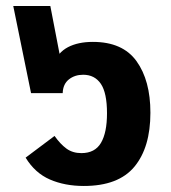

<svg xmlns="http://www.w3.org/2000/svg" viewBox="-20 -604 566 637"><path d="M258 13Q195 13 145.5 -8.5Q96 -30 65 -81L161 -153Q180 -126 200.5 -111Q221 -96 250 -96Q295 -96 315 -130Q335 -164 335 -228Q335 -296 314.5 -326Q294 -356 256 -356Q228 -356 208.5 -340.5Q189 -325 188 -295H83L24 -584H147L184 -392H158Q172 -430 205.5 -447.5Q239 -465 288 -465Q387 -465 433 -401Q479 -337 479 -230Q479 -115 426 -51Q373 13 258 13Z"/></svg>

Font: Noto Sans Thai
Style: Bold
Weight: 700
Designer: Monotype Design Team
Foundry: Monotype Imaging Inc.
Version: Version 2.001